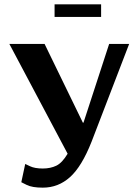

<svg xmlns="http://www.w3.org/2000/svg" viewBox="-20 -852 636 883"><path d="M177 11Q128 11 103 -1.5Q78 -14 78 -14L96 -98Q96 -98 118 -87.5Q140 -77 177 -77Q212 -77 239 -90Q266 -103 291 -145L23 -650H185L361 -288H364L482 -650H574L401 -200Q356 -86 302 -37.5Q248 11 177 11ZM231 -774V-832H445V-774Z"/></svg>

Font: Arsenal SC
Style: Bold
Weight: 700
Designer: Andrij Shevchenko
Foundry: Stairsfor
Version: Version 2.001; ttfautohint (v1.8.4.7-5d5b)